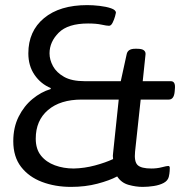

<svg xmlns="http://www.w3.org/2000/svg" viewBox="-20 -726 722 752"><path d="M258 6Q196 6 144.5 -13.5Q93 -33 62.5 -72.5Q32 -112 32 -173Q32 -227 53 -269Q74 -311 107.5 -338.5Q141 -366 178 -377L179 -381Q140 -397 115.5 -432.5Q91 -468 91 -517Q91 -604 152.5 -655Q214 -706 322 -706Q344 -706 370 -703Q396 -700 415 -693.5Q434 -687 434 -676Q434 -674 430.5 -661.5Q427 -649 421 -637Q415 -625 407 -625Q398 -625 377.5 -629.5Q357 -634 325 -634Q246 -634 210 -598Q174 -562 174 -517Q174 -492 187.5 -467Q201 -442 231 -425Q261 -408 312 -408H453L476 -513Q480 -535 509 -535H517Q536 -535 543.5 -529Q551 -523 550 -513L539 -408H649Q668 -408 665 -378L664 -366Q661 -336 641 -336H531L509 -132Q505 -93 519 -79.5Q533 -66 573 -66Q595 -66 614 -71Q633 -76 639 -76Q645 -76 645 -68Q645 -65 644.5 -55.5Q644 -46 641 -33Q637 -18 621 -9.5Q605 -1 582.5 2.5Q560 6 539 6Q512 6 483.5 -2Q455 -10 439 -35Q409 -19 361.5 -6.5Q314 6 258 6ZM269 -66Q311 -67 352 -78Q393 -89 423 -103Q421 -116 423 -127L445 -336H300Q216 -336 168 -295Q120 -254 120 -183Q120 -142 140.5 -116.5Q161 -91 195 -78.5Q229 -66 269 -66Z"/></svg>

Font: Asap Semi Expanded Semi Expanded Regular
Style: Italic
Weight: 400
Width: 6
Italic angle: -6°
Designer: Pablo Cosgaya
Foundry: Omnibus-Type
Version: Version 3.001; ttfautohint (v1.8.4.7-5d5b)